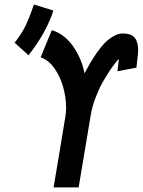

<svg xmlns="http://www.w3.org/2000/svg" viewBox="-20 -818 623 838"><path d="M43.9 -631.3Q75.2 -671.9 91.1 -704.6Q106.9 -737.3 128.4 -798.3L212.9 -772Q182.6 -676.3 104.5 -576.7Q94.7 -585.9 74.2 -604.2Q53.7 -622.6 43.9 -631.3ZM348.6 -498Q362.8 -524.4 374.3 -543.9Q385.7 -563.5 403.8 -589.4Q421.9 -615.2 438.2 -631.6Q454.6 -647.9 475.3 -659.9Q496.1 -671.9 515.6 -671.9Q552.7 -671.9 567.9 -653.3Q583 -634.8 583 -597.7Q583 -585.9 579.6 -559.8Q576.2 -533.7 575.7 -525.4Q575.7 -524.9 575.4 -523.9Q575.2 -522.9 575.2 -522.5Q561.5 -520 534.2 -514.9Q506.8 -509.8 492.7 -506.8Q494.1 -518.1 496.3 -537.8Q498.5 -557.6 499 -560.5Q495.6 -558.1 484.9 -545.2Q474.1 -532.2 458 -508.1Q441.9 -483.9 426 -455.3Q410.2 -426.8 396 -388.9Q381.8 -351.1 376 -315.4Q367.2 -262.7 349.6 -157.5Q332 -52.2 323.2 0H213.9Q222.7 -51.8 240 -155.5Q257.3 -259.3 265.6 -311Q268.6 -330.6 268.6 -347.7Q268.6 -392.1 255.6 -438.2Q242.7 -484.4 216.6 -521Q190.4 -557.6 157.2 -567.4Q165.5 -587.4 181.6 -627Q197.8 -666.5 206.1 -686Q234.4 -678.7 260 -658Q285.6 -637.2 303.2 -610.1Q320.8 -583 332.5 -554Q344.2 -524.9 348.6 -498Z"/></svg>

Font: Fantasque Sans Mono
Style: Bold Italic
Weight: 700
Italic angle: -11°
Monospace: yes
Designer: Jany Belluz
Version: Version 1.7.1